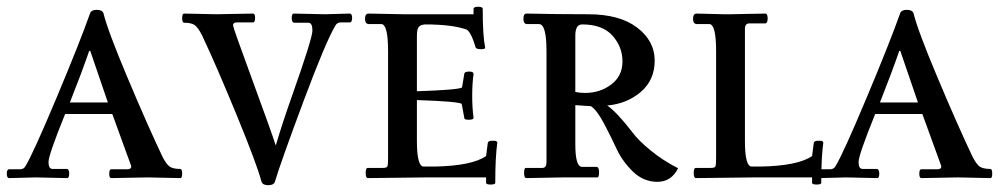

<svg xmlns="http://www.w3.org/2000/svg" viewBox="-56 -523 2945 566"><path d="M50 0 -29 2Q-36 2 -36 -11Q-36 -24 -29 -24H3Q14 -24 19 -33Q42 -71 111 -235.5Q180 -400 210 -485Q214 -494 229.5 -494Q245 -494 249 -484Q261 -434 319.5 -295Q378 -156 422 -63Q434 -39 444 -32Q454 -25 475 -25Q481 -25 481 -11.5Q481 2 476 2L380 0L272 2Q266 2 266 -11Q266 -24 272 -24H320Q331 -24 331 -33Q331 -34 275 -187H136Q87 -66 87 -45.5Q87 -25 99 -25H140Q148 -25 148 -11.5Q148 2 142 2ZM262 -221Q259 -230 210 -373H207Q183 -304 150 -221Z M902 -481 975 -483Q982 -483 982 -470Q982 -457 975 -457H949Q938 -457 933 -448Q905 -402 838.5 -224Q772 -46 754 14Q750 23 734.5 23Q719 23 715 13Q702 -37 642 -183Q582 -329 540 -418Q528 -442 518 -449Q508 -456 487 -456Q481 -456 481 -469.5Q481 -483 487 -483L582 -481Q582 -481 690 -483Q696 -483 696 -470Q696 -457 690 -457H642Q631 -457 631 -448Q631 -442 686.5 -291Q742 -140 757 -94Q775 -156 804 -238Q865 -410 865 -433Q865 -456 853 -456H812Q804 -456 804 -469.5Q804 -483 810 -483Z M1031 -483 1133 -481H1340V-497Q1340 -503 1353.5 -503Q1367 -503 1367 -497Q1367 -418 1374 -384Q1376 -378 1363 -378Q1346 -378 1346 -384Q1332 -430 1319 -436Q1277 -451 1197 -451Q1183 -450 1178 -443Q1173 -436 1173 -418V-254Q1294 -258 1306 -265L1313 -307Q1315 -312 1327.5 -312Q1340 -312 1340 -305Q1336 -276 1336 -240.5Q1336 -205 1340 -176Q1340 -170 1326.5 -170Q1313 -170 1313 -174L1305 -217Q1293 -224 1173 -228V-107Q1173 -32 1193 -32H1225Q1335 -34 1377 -63L1382 -102Q1384 -108 1392.5 -108Q1401 -108 1404 -108Q1410 -106 1410 -102Q1404 -60 1404 16Q1404 21 1390.5 21Q1377 21 1377 16V0H1199L1029 2Q1022 2 1022 -13Q1022 -28 1028 -28H1073Q1084 -28 1086 -32.5Q1088 -37 1088 -57V-372Q1088 -452 1068 -452H1032Q1020 -452 1020 -467.5Q1020 -483 1031 -483Z M1603 0 1496 2Q1489 2 1489 -13Q1489 -28 1494 -28H1543Q1555 -28 1555 -45V-373Q1555 -452 1533 -452H1498Q1487 -452 1487 -467.5Q1487 -483 1496 -483Q1585 -481 1678 -481Q1771 -481 1822.5 -441.5Q1874 -402 1874 -344.5Q1874 -287 1833 -252Q1792 -217 1734 -212Q1763 -192 1809 -132Q1826 -109 1862 -79.5Q1898 -50 1943 -27Q1923 13 1882 13Q1841 13 1810 -17Q1779 -47 1762 -83.5Q1745 -120 1724.5 -159Q1704 -198 1686 -210L1640 -213V-97Q1640 -31 1660 -31H1702Q1710 -31 1710 -15.5Q1710 0 1705 0ZM1660 -451Q1640 -451 1640 -418V-252Q1654 -249 1668 -249Q1713 -249 1746 -274Q1779 -299 1779 -342Q1779 -385 1749.5 -418Q1720 -451 1660 -451Z M1998 -483 2077 -481Q2088 -481 2096 -481L2200 -483Q2207 -483 2207 -468.5Q2207 -454 2199 -454H2153Q2140 -454 2140 -438V-107Q2140 -32 2160 -32H2186Q2296 -34 2338 -63L2343 -102Q2345 -108 2353.5 -108Q2362 -108 2365 -108Q2371 -106 2371 -102Q2365 -60 2365 16Q2365 21 2351.5 21Q2338 21 2338 16V0H2166L1996 2Q1989 2 1989 -13Q1989 -28 1995 -28H2040Q2051 -28 2053 -32.5Q2055 -37 2055 -57V-372Q2055 -452 2035 -452H1999Q1987 -452 1987 -467.5Q1987 -483 1998 -483Z M2438 0 2359 2Q2352 2 2352 -11Q2352 -24 2359 -24H2391Q2402 -24 2407 -33Q2430 -71 2499 -235.5Q2568 -400 2598 -485Q2602 -494 2617.5 -494Q2633 -494 2637 -484Q2649 -434 2707.5 -295Q2766 -156 2810 -63Q2822 -39 2832 -32Q2842 -25 2863 -25Q2869 -25 2869 -11.5Q2869 2 2864 2L2768 0L2660 2Q2654 2 2654 -11Q2654 -24 2660 -24H2708Q2719 -24 2719 -33Q2719 -34 2663 -187H2524Q2475 -66 2475 -45.5Q2475 -25 2487 -25H2528Q2536 -25 2536 -11.5Q2536 2 2530 2ZM2650 -221Q2647 -230 2598 -373H2595Q2571 -304 2538 -221Z"/></svg>

Font: Sedan SC
Style: Regular
Weight: 400
Designer: Sebastian Salazar
Foundry: Sebastian Salazar
Version: Version 1.001